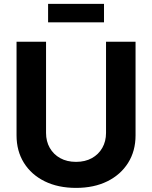

<svg xmlns="http://www.w3.org/2000/svg" viewBox="-20 -938 768 969"><path d="M363.8 10.3Q273.4 10.3 205.8 -22.9Q138.2 -56.2 100.8 -116Q63.5 -175.8 63.5 -254.9V-727.5H212.4V-267.1Q212.4 -224.6 231.2 -191.7Q250 -158.7 283.9 -139.9Q317.9 -121.1 363.8 -121.1Q409.7 -121.1 443.6 -139.9Q477.5 -158.7 496.3 -191.7Q515.1 -224.6 515.1 -267.1V-727.5H664.1V-254.9Q664.1 -175.8 626.5 -116Q588.9 -56.2 521.5 -22.9Q454.1 10.3 363.8 10.3ZM504.9 -918.5V-825.2H222.7V-918.5Z"/></svg>

Font: Inter 17pt
Style: Bold
Weight: 700
Version: Version 4.001;git-66647c0bb